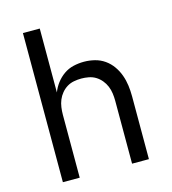

<svg xmlns="http://www.w3.org/2000/svg" viewBox="-109 -825 819 914"><g transform="rotate(-15 300.0 -367.5)"><path d="M88 0V-735H171V-420Q180 -444 196 -465Q212 -486 233.5 -501Q255 -516 280.5 -522Q306 -528 333 -528Q359 -528 385.5 -521.5Q412 -515 434 -499.5Q456 -484 471.5 -462Q487 -440 496 -415Q505 -390 508.5 -363.5Q512 -337 512 -310V0H429V-310Q429 -328 426.5 -346.5Q424 -365 417 -382Q410 -399 398 -413.5Q386 -428 370.5 -437.5Q355 -447 336.5 -450.5Q318 -454 300 -454Q282 -454 263.5 -450.5Q245 -447 229.5 -437.5Q214 -428 202 -413.5Q190 -399 183 -382Q176 -365 173.5 -346.5Q171 -328 171 -310V0Z"/></g></svg>

Font: Iosevka Extended
Style: Regular
Weight: 400
Width: 7
Monospace: yes
Designer: Belleve Invis
Foundry: Belleve Invis
Version: Version 32.5.0; ttfautohint (v1.8.4)